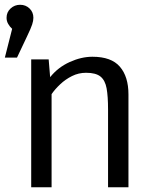

<svg xmlns="http://www.w3.org/2000/svg" viewBox="-20 -791 655 811"><path d="M65.1 -770.8Q88.7 -770.8 104.9 -755.1Q121 -739.5 121 -715.9Q121 -703.6 115.9 -687.7Q110.8 -671.8 93.8 -636.4L51.8 -547.7H0.5L31.3 -669.2Q21 -678.5 14.4 -690.3Q7.7 -702.1 7.7 -715.9Q7.7 -739.5 24.6 -755.1Q41.5 -770.8 65.1 -770.8ZM111.8 0V-540H185.6L191.8 -465.1Q225.1 -506.7 274.4 -529Q323.6 -551.3 370.3 -551.3Q450.3 -551.3 486.4 -509.2Q522.6 -467.2 522.6 -392.3V0H436.4V-328.7Q436.4 -384.1 430.3 -417.9Q424.1 -451.8 404.4 -467.7Q384.6 -483.6 343.6 -483.6Q311.8 -483.6 284.1 -469.7Q256.4 -455.9 234.4 -435.1Q212.3 -414.4 197.9 -393.3V0Z"/></svg>

Font: FiraCode Nerd Font
Style: Regular
Weight: 400
Designer: Carrois Corporate, Edenspiekermann AG, Nikita Prokopov
Foundry: Carrois Corporate, Edenspiekermann AG, Nikita Prokopov
Version: Version 6.002;Nerd Fonts 2.1.0